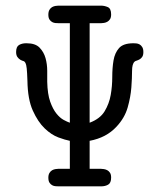

<svg xmlns="http://www.w3.org/2000/svg" viewBox="-20 -659 565 679"><path d="M37 -475Q37 -494 47.5 -500Q58 -506 72 -506H74Q105 -506 120 -490.5Q135 -475 141 -453.5Q147 -432 147 -408.5Q147 -385 147 -370Q148 -326 157.5 -299.5Q167 -273 179.5 -257.5Q192 -242 205 -235Q218 -228 227 -225V-577H187Q182 -577 176 -577.5Q170 -578 164.5 -581Q159 -584 155 -590Q151 -596 151 -607Q151 -618 155 -624.5Q159 -631 164.5 -634Q170 -637 176 -638Q182 -639 186 -639H338Q349 -639 361 -634Q373 -629 373 -608Q373 -597 369 -591Q365 -585 359.5 -582Q354 -579 348 -578Q342 -577 338 -577H297V-225Q334 -239 350 -265.5Q366 -292 371.5 -323Q377 -354 377 -386.5Q377 -419 381.5 -445.5Q386 -472 401 -489Q416 -506 452 -506Q456 -506 462 -505.5Q468 -505 473.5 -502Q479 -499 483 -492.5Q487 -486 487 -475Q487 -464 483 -458Q479 -452 473.5 -449Q468 -446 463 -444.5Q458 -443 456 -441Q447 -433 447 -408Q447 -383 444.5 -349.5Q442 -316 431.5 -279Q421 -242 392 -211Q356 -172 297 -161V-62H337Q341 -62 347.5 -61Q354 -60 359.5 -57Q365 -54 369 -48Q373 -42 373 -31Q373 -12 362.5 -6Q352 0 338 0H187Q182 0 176 -0.5Q170 -1 164.5 -4Q159 -7 155 -13Q151 -19 151 -31Q151 -41 155 -47.5Q159 -54 164.5 -57Q170 -60 176 -61Q182 -62 186 -62H227V-161Q211 -164 186.5 -173Q162 -182 138 -205Q114 -228 96 -268Q78 -308 77 -373Q76 -403 74.5 -417Q73 -431 70 -436.5Q67 -442 63 -443Q59 -444 53 -447Q46 -451 41.5 -457.5Q37 -464 37 -475Z"/></svg>

Font: CMU Typewriter Custom
Style: Regular
Weight: 500
Monospace: yes
Version: Version 0.7.0